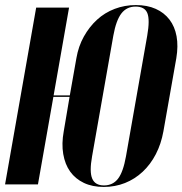

<svg xmlns="http://www.w3.org/2000/svg" viewBox="-36 -729 721 759"><path d="M237 -699 176 -352H240L266 -499Q274 -546 295.5 -584.5Q317 -623 347.5 -651Q378 -679 417.5 -694Q457 -709 501 -709Q546 -709 579.5 -694Q613 -679 634 -651.5Q655 -624 662 -585.5Q669 -547 661 -499L610 -210Q601 -160 580 -119.5Q559 -79 528 -50Q497 -21 458 -5.5Q419 10 374 10Q329 10 295.5 -6Q262 -22 241.5 -50.5Q221 -79 214 -120Q207 -161 216 -210L239 -346H175L114 0H-16L107 -699ZM328 -111Q317 -50 328.5 -23Q340 4 375 4Q410 4 430.5 -22.5Q451 -49 462 -111L546 -588Q557 -651 546.5 -677Q536 -703 500 -703Q465 -703 444 -676Q423 -649 412 -588Z"/></svg>

Font: Moniqa Black Ita Display
Style: Italic
Weight: 900
Italic angle: -10°
Designer: Rajesh Rajput
Foundry: Rajesh Rajput
Version: Version 1.000